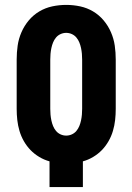

<svg xmlns="http://www.w3.org/2000/svg" viewBox="-20 -763 540 783"><path d="M182 0V-105Q160 -111 140 -123Q120 -135 104.5 -151Q89 -167 77.5 -187Q66 -207 59.5 -229Q53 -251 50.5 -273.5Q48 -296 48 -319V-520Q48 -549 52 -577Q56 -605 67.5 -631.5Q79 -658 97.5 -680Q116 -702 140.5 -716.5Q165 -731 193 -737Q221 -743 250 -743Q279 -743 307 -737Q335 -731 359.5 -716.5Q384 -702 402.5 -680Q421 -658 432.5 -631.5Q444 -605 448 -577Q452 -549 452 -520V-319Q452 -296 449.5 -273.5Q447 -251 440.5 -229Q434 -207 422.5 -187Q411 -167 395.5 -151Q380 -135 360 -123Q340 -111 318 -105V0ZM250 -210Q262 -210 273 -215Q284 -220 291.5 -229Q299 -238 303.5 -249Q308 -260 310.5 -272Q313 -284 314 -295.5Q315 -307 315 -319V-520Q315 -532 314 -543.5Q313 -555 310.5 -567Q308 -579 303.5 -590Q299 -601 291.5 -610Q284 -619 273 -624Q262 -629 250 -629Q238 -629 227 -624Q216 -619 208.5 -610Q201 -601 196.5 -590Q192 -579 189.5 -567Q187 -555 186 -543.5Q185 -532 185 -520V-319Q185 -307 186 -295.5Q187 -284 189.5 -272Q192 -260 196.5 -249Q201 -238 208.5 -229Q216 -220 227 -215Q238 -210 250 -210Z"/></svg>

Font: Iosevka Heavy
Style: Regular
Weight: 900
Monospace: yes
Designer: Belleve Invis
Foundry: Belleve Invis
Version: Version 32.5.0; ttfautohint (v1.8.4)